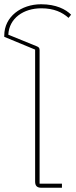

<svg xmlns="http://www.w3.org/2000/svg" viewBox="-28 -882 358 902"><path d="M166 0H263V-19H158V-646C158 -656 155 -660 146 -664L11 -719C15 -797 83 -843 166 -843C226 -843 265 -824 294 -798L306 -813C281 -838 236 -862 165 -862C72 -862 -8 -804 -8 -715V-709L137 -649V-29C137 -9 146 0 166 0Z"/></svg>

Font: IBM Plex Thai Thin
Style: Regular
Weight: 100
Designer: Mike Abbink, Paul van der Laan, Pieter van Rosmalen, Ben Mitchell, Mark Frömberg
Foundry: Bold Monday
Version: Version 1.0